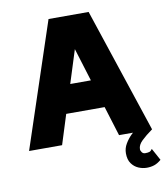

<svg xmlns="http://www.w3.org/2000/svg" viewBox="-99 -804 944 1096"><g transform="rotate(-10 373.5 -256.0)"><path d="M538.6 0 485.4 -171.9H262.7L208.5 0H17.1L257.3 -722.7H489.7L730 0ZM375.5 -527.3 314.9 -335.9H434.6ZM709 109.9 747.1 179.7Q726.1 197.8 706.3 204.3Q686.5 210.9 663.1 210.9Q638.7 210.9 614.7 200.7Q590.8 190.4 575 168.2Q559.1 146 559.1 109.4Q559.1 80.1 574.5 54.2Q589.8 28.3 611.3 7.3Q632.8 -13.7 652.6 -28.1Q672.4 -42.5 681.2 -48.8L730 0Q690.4 28.3 666.3 51.8Q642.1 75.2 642.1 99.6Q642.1 108.9 649.2 118.2Q656.2 127.4 668 127.4Q684.1 127.4 692.9 124.3Q701.7 121.1 709 109.9Z"/></g></svg>

Font: Giphurs Black
Style: Regular
Weight: 900
Version: Version 0.920; ttfautohint (v1.8.4.7-5d5b)